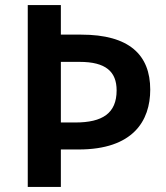

<svg xmlns="http://www.w3.org/2000/svg" viewBox="-20 -734 653 754"><path d="M570 -382C570 -519 487 -598 299 -598H219V-714H89V0H219V-147H289C502 -147 570 -259 570 -382ZM276 -253H219V-491H293C395 -491 438 -453 438 -379C438 -289 382 -253 276 -253Z"/></svg>

Font: Noto Sans Myanmar UI SemiBold
Style: Regular
Weight: 600
Designer: Monotype Design Team
Foundry: Monotype Imaging Inc.
Version: Version 2.103